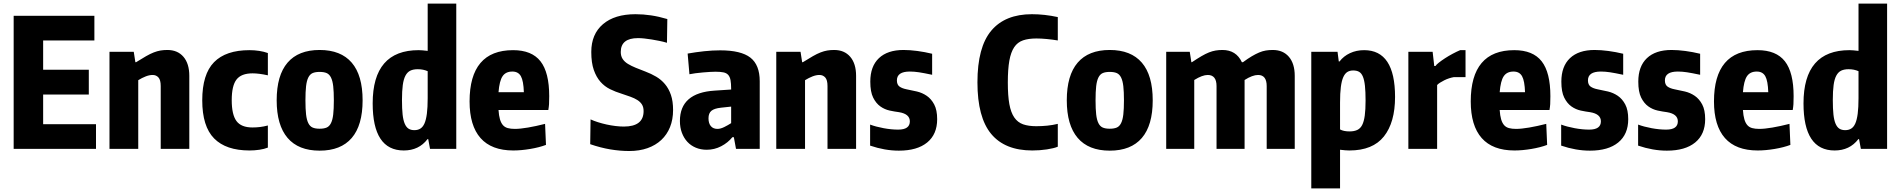

<svg xmlns="http://www.w3.org/2000/svg" viewBox="-20 -828 10564 1068"><path d="M56 -740H505V-603H220V-440H474V-302H220V-137H514V0H56Z M589 -540H724L733 -482H737Q769 -502 792.5 -515.5Q816 -529 835.5 -536.5Q855 -544 872.5 -547Q890 -550 911 -550Q968 -550 1000.5 -512Q1033 -474 1033 -406V0H874V-349Q874 -383 861.5 -397Q849 -411 829 -411Q811 -411 790.5 -403Q770 -395 749 -382V0H589Z M1368 9Q1237 9 1171 -58Q1105 -125 1105 -270Q1105 -415 1170.5 -482Q1236 -549 1368 -549Q1395 -549 1421.5 -545Q1448 -541 1470 -533V-409Q1420 -420 1385 -420Q1322 -420 1295.5 -385.5Q1269 -351 1269 -271Q1269 -190 1295.5 -154.5Q1322 -119 1384 -119Q1406 -119 1426.5 -121.5Q1447 -124 1470 -130V-7Q1450 1 1423 5Q1396 9 1368 9Z M1758 10Q1640 10 1579.5 -61Q1519 -132 1519 -270Q1519 -409 1579.5 -479.5Q1640 -550 1758 -550Q1876 -550 1936.5 -479.5Q1997 -409 1997 -270Q1997 -131 1936.5 -60.5Q1876 10 1758 10ZM1758 -112Q1782 -112 1797 -118.5Q1812 -125 1821 -143Q1830 -161 1833.5 -191.5Q1837 -222 1837 -270Q1837 -318 1833.5 -348.5Q1830 -379 1821 -397Q1812 -415 1797 -421.5Q1782 -428 1758 -428Q1734 -428 1719 -421.5Q1704 -415 1695 -397Q1686 -379 1682.5 -348.5Q1679 -318 1679 -270Q1679 -222 1682.5 -191.5Q1686 -161 1695 -143Q1704 -125 1719 -118.5Q1734 -112 1758 -112Z M2226 9Q2053 9 2053 -253Q2053 -549 2309 -549Q2319 -549 2329.5 -548Q2340 -547 2359 -545V-808H2518V0H2372L2362 -54H2358Q2310 9 2226 9ZM2285 -104Q2304 -104 2318 -112.5Q2332 -121 2341 -141Q2350 -161 2354.5 -195.5Q2359 -230 2359 -282V-432Q2334 -443 2304 -443Q2279 -443 2262.5 -435Q2246 -427 2235.5 -407.5Q2225 -388 2220.5 -355Q2216 -322 2216 -272Q2216 -223 2219.5 -191Q2223 -159 2231.5 -139.5Q2240 -120 2253 -112Q2266 -104 2285 -104Z M2835 9Q2714 9 2653 -60Q2592 -129 2592 -264Q2592 -406 2652.5 -477.5Q2713 -549 2834 -549Q2938 -549 2986.5 -487Q3035 -425 3035 -293Q3035 -264 3034 -248.5Q3033 -233 3030 -216H2753Q2755 -185 2761 -164.5Q2767 -144 2777.5 -132Q2788 -120 2804.5 -115.5Q2821 -111 2844 -111Q2873 -111 2917 -118.5Q2961 -126 3012 -139L3017 -22Q2980 -8 2929.5 0.5Q2879 9 2835 9ZM2830 -430Q2793 -430 2775.5 -404Q2758 -378 2753 -315H2894Q2892 -378 2877.5 -404Q2863 -430 2830 -430Z M3480 12Q3429 12 3375 3Q3321 -6 3263 -26L3265 -164Q3282 -156 3305.5 -148.5Q3329 -141 3354 -135.5Q3379 -130 3404 -127Q3429 -124 3450 -124Q3560 -124 3560 -210Q3560 -232 3551 -246.5Q3542 -261 3525.5 -271.5Q3509 -282 3486.5 -290Q3464 -298 3437 -307Q3404 -317 3373.5 -332Q3343 -347 3320 -373Q3297 -399 3283 -439Q3269 -479 3269 -539Q3269 -638 3334 -693.5Q3399 -749 3515 -749Q3558 -749 3601.5 -742.5Q3645 -736 3692 -722L3690 -590Q3670 -596 3648 -600.5Q3626 -605 3604.5 -608.5Q3583 -612 3563.5 -614Q3544 -616 3529 -616Q3433 -616 3433 -539Q3433 -516 3443.5 -500Q3454 -484 3473 -472.5Q3492 -461 3516.5 -451Q3541 -441 3570 -430Q3602 -418 3630 -401.5Q3658 -385 3679 -360Q3700 -335 3712 -300Q3724 -265 3724 -216Q3724 -163 3707 -121Q3690 -79 3658.5 -49.5Q3627 -20 3582 -4Q3537 12 3480 12Z M3911 5Q3878 5 3850.5 -6.5Q3823 -18 3803.5 -39Q3784 -60 3773 -89.5Q3762 -119 3762 -155Q3762 -312 3956 -324L4047 -330V-334Q4047 -364 4043.5 -382.5Q4040 -401 4030.5 -411.5Q4021 -422 4004 -425.5Q3987 -429 3960 -429Q3949 -429 3930 -428Q3911 -427 3889.5 -425Q3868 -423 3848 -420.5Q3828 -418 3815 -415L3805 -530Q3850 -538 3896.5 -543Q3943 -548 3986 -548Q4102 -548 4154 -507.5Q4206 -467 4206 -376V0H4074L4062 -65H4054Q4029 -34 3991.5 -14.5Q3954 5 3911 5ZM3971 -111Q3988 -111 4009 -121.5Q4030 -132 4047 -143V-235L3991 -229Q3953 -225 3937 -211.5Q3921 -198 3921 -170Q3921 -142 3934 -126.5Q3947 -111 3971 -111Z M4298 -540H4433L4442 -482H4446Q4478 -502 4501.5 -515.5Q4525 -529 4544.5 -536.5Q4564 -544 4581.5 -547Q4599 -550 4620 -550Q4677 -550 4709.5 -512Q4742 -474 4742 -406V0H4583V-349Q4583 -383 4570.5 -397Q4558 -411 4538 -411Q4520 -411 4499.5 -403Q4479 -395 4458 -382V0H4298Z M4980 10Q4902 10 4820 -18V-135Q4852 -123 4895 -115Q4938 -107 4976 -107Q5041 -107 5041 -153Q5041 -194 4981 -204Q4957 -207 4929 -213Q4901 -219 4877 -236Q4853 -253 4837 -285Q4821 -317 4821 -374Q4821 -459 4869 -504.5Q4917 -550 5006 -550Q5041 -550 5082.5 -544.5Q5124 -539 5165 -529V-412Q5118 -422 5091.5 -426Q5065 -430 5041 -430Q4969 -430 4969 -381Q4969 -357 4983.5 -346.5Q4998 -336 5024 -331Q5051 -326 5080.5 -319Q5110 -312 5135 -295Q5160 -278 5176.5 -247Q5193 -216 5193 -165Q5193 -81 5137.5 -35.5Q5082 10 4980 10Z M5722 9Q5570 9 5493.5 -83Q5417 -175 5417 -370Q5417 -566 5494 -657.5Q5571 -749 5720 -749Q5790 -749 5864 -733V-603Q5834 -608 5802.5 -611Q5771 -614 5745 -614Q5701 -614 5670.5 -603.5Q5640 -593 5621.5 -565.5Q5603 -538 5594.5 -490.5Q5586 -443 5586 -369Q5586 -296 5594.5 -249Q5603 -202 5622 -174.5Q5641 -147 5671 -136.5Q5701 -126 5744 -126Q5775 -126 5805 -129Q5835 -132 5864 -139V-12Q5843 -3 5803.5 3Q5764 9 5722 9Z M6153 10Q6035 10 5974.5 -61Q5914 -132 5914 -270Q5914 -409 5974.5 -479.5Q6035 -550 6153 -550Q6271 -550 6331.5 -479.5Q6392 -409 6392 -270Q6392 -131 6331.5 -60.5Q6271 10 6153 10ZM6153 -112Q6177 -112 6192 -118.5Q6207 -125 6216 -143Q6225 -161 6228.5 -191.5Q6232 -222 6232 -270Q6232 -318 6228.5 -348.5Q6225 -379 6216 -397Q6207 -415 6192 -421.5Q6177 -428 6153 -428Q6129 -428 6114 -421.5Q6099 -415 6090 -397Q6081 -379 6077.5 -348.5Q6074 -318 6074 -270Q6074 -222 6077.5 -191.5Q6081 -161 6090 -143Q6099 -125 6114 -118.5Q6129 -112 6153 -112Z M6467 -540H6598L6607 -482H6610Q6640 -502 6663 -515.5Q6686 -529 6705 -536.5Q6724 -544 6742 -547Q6760 -550 6780 -550Q6856 -550 6888 -482H6894Q6921 -502 6943 -515Q6965 -528 6984 -536Q7003 -544 7021 -547Q7039 -550 7060 -550Q7117 -550 7149.5 -512Q7182 -474 7182 -406V0H7026V-349Q7026 -411 6978 -411Q6947 -411 6903 -383V0H6747V-349Q6747 -411 6698 -411Q6668 -411 6623 -383V0H6467Z M7274 -540H7420L7427 -486H7431Q7454 -516 7489.5 -532.5Q7525 -549 7568 -549Q7740 -549 7740 -289Q7740 -147 7678 -69Q7616 9 7486 9Q7475 9 7463 8Q7451 7 7434 5V220H7274ZM7487 -97Q7512 -97 7529.5 -105Q7547 -113 7557 -132.5Q7567 -152 7571.5 -185Q7576 -218 7576 -269Q7576 -318 7572.5 -350.5Q7569 -383 7561 -402Q7553 -421 7540 -428.5Q7527 -436 7507 -436Q7488 -436 7474.5 -427.5Q7461 -419 7452 -399Q7443 -379 7438.5 -344.5Q7434 -310 7434 -258V-108Q7454 -97 7487 -97Z M7814 -540H7949L7958 -461H7965Q7969 -468 7983.5 -479.5Q7998 -491 8018 -504Q8038 -517 8060.5 -529Q8083 -541 8102 -549H8132V-399H8067Q8055 -397 8041 -392.5Q8027 -388 8014 -381.5Q8001 -375 7990 -368Q7979 -361 7974 -355V0H7814Z M8404 9Q8283 9 8222 -60Q8161 -129 8161 -264Q8161 -406 8221.5 -477.5Q8282 -549 8403 -549Q8507 -549 8555.5 -487Q8604 -425 8604 -293Q8604 -264 8603 -248.5Q8602 -233 8599 -216H8322Q8324 -185 8330 -164.5Q8336 -144 8346.5 -132Q8357 -120 8373.5 -115.5Q8390 -111 8413 -111Q8442 -111 8486 -118.5Q8530 -126 8581 -139L8586 -22Q8549 -8 8498.5 0.5Q8448 9 8404 9ZM8399 -430Q8362 -430 8344.5 -404Q8327 -378 8322 -315H8463Q8461 -378 8446.5 -404Q8432 -430 8399 -430Z M8824 10Q8746 10 8664 -18V-135Q8696 -123 8739 -115Q8782 -107 8820 -107Q8885 -107 8885 -153Q8885 -194 8825 -204Q8801 -207 8773 -213Q8745 -219 8721 -236Q8697 -253 8681 -285Q8665 -317 8665 -374Q8665 -459 8713 -504.5Q8761 -550 8850 -550Q8885 -550 8926.5 -544.5Q8968 -539 9009 -529V-412Q8962 -422 8935.5 -426Q8909 -430 8885 -430Q8813 -430 8813 -381Q8813 -357 8827.5 -346.5Q8842 -336 8868 -331Q8895 -326 8924.5 -319Q8954 -312 8979 -295Q9004 -278 9020.5 -247Q9037 -216 9037 -165Q9037 -81 8981.5 -35.5Q8926 10 8824 10Z M9252 10Q9174 10 9092 -18V-135Q9124 -123 9167 -115Q9210 -107 9248 -107Q9313 -107 9313 -153Q9313 -194 9253 -204Q9229 -207 9201 -213Q9173 -219 9149 -236Q9125 -253 9109 -285Q9093 -317 9093 -374Q9093 -459 9141 -504.5Q9189 -550 9278 -550Q9313 -550 9354.5 -544.5Q9396 -539 9437 -529V-412Q9390 -422 9363.5 -426Q9337 -430 9313 -430Q9241 -430 9241 -381Q9241 -357 9255.5 -346.5Q9270 -336 9296 -331Q9323 -326 9352.5 -319Q9382 -312 9407 -295Q9432 -278 9448.5 -247Q9465 -216 9465 -165Q9465 -81 9409.5 -35.5Q9354 10 9252 10Z M9757 9Q9636 9 9575 -60Q9514 -129 9514 -264Q9514 -406 9574.5 -477.5Q9635 -549 9756 -549Q9860 -549 9908.5 -487Q9957 -425 9957 -293Q9957 -264 9956 -248.5Q9955 -233 9952 -216H9675Q9677 -185 9683 -164.5Q9689 -144 9699.5 -132Q9710 -120 9726.5 -115.5Q9743 -111 9766 -111Q9795 -111 9839 -118.5Q9883 -126 9934 -139L9939 -22Q9902 -8 9851.5 0.5Q9801 9 9757 9ZM9752 -430Q9715 -430 9697.5 -404Q9680 -378 9675 -315H9816Q9814 -378 9799.5 -404Q9785 -430 9752 -430Z M10185 9Q10012 9 10012 -253Q10012 -549 10268 -549Q10278 -549 10288.5 -548Q10299 -547 10318 -545V-808H10477V0H10331L10321 -54H10317Q10269 9 10185 9ZM10244 -104Q10263 -104 10277 -112.5Q10291 -121 10300 -141Q10309 -161 10313.5 -195.5Q10318 -230 10318 -282V-432Q10293 -443 10263 -443Q10238 -443 10221.5 -435Q10205 -427 10194.5 -407.5Q10184 -388 10179.5 -355Q10175 -322 10175 -272Q10175 -223 10178.5 -191Q10182 -159 10190.5 -139.5Q10199 -120 10212 -112Q10225 -104 10244 -104Z"/></svg>

Font: Encode Sans Compressed
Style: ExtraBold
Weight: 800
Designer: Pablo Impallari, Andres Torresi
Foundry: Pablo Impallari, Andres Torresi
Version: Version 1.000; ttfautohint (v1.00) -l 8 -r 50 -G 200 -x 14 -